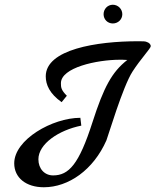

<svg xmlns="http://www.w3.org/2000/svg" viewBox="-20 -793 656 810"><path d="M599 -616C593 -619 584 -619 562 -619C389 -619 173 -585 173 -471C173 -436 189 -398 240 -362L262 -389C238 -413 237 -424 237 -442C237 -508 389 -541 486 -541C492 -541 503 -541 517 -540C452 -489 418 -426 370 -277C313 -99 270 -53 204 -53C168 -53 142 -81 142 -121C142 -186 228 -244 323 -263L319 -296C201 -296 40 -204 40 -104C40 -43 90 -3 165 -3C269 -3 374 -76 429 -201C435 -215 498 -428 539 -491C573 -544 616 -589 616 -598C616 -606 609 -613 599 -616ZM417 -733C417 -711 434 -694 456 -694C478 -694 496 -711 496 -733C496 -755 478 -773 456 -773C434 -773 417 -755 417 -733Z"/></svg>

Font: Marck Script
Style: Regular
Weight: 400
Designer: Denis Masharov, Marck Fogel
Foundry: Denis Masharov
Version: Version 1.002